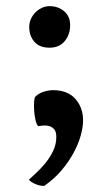

<svg xmlns="http://www.w3.org/2000/svg" viewBox="-20 -411 338 624"><path d="M75 -323Q75 -338 81 -350.5Q87 -363 96.5 -372Q106 -381 117.5 -386Q129 -391 141 -391Q169 -391 188.5 -374.5Q208 -358 208 -329Q208 -299 190.5 -277.5Q173 -256 141 -256Q108 -256 91.5 -275.5Q75 -295 75 -323ZM95 -97Q106 -108 122.5 -113Q139 -118 152 -118Q200 -118 225 -89.5Q250 -61 250 -20Q250 2 242.5 29Q235 56 219.5 85Q204 114 180.5 142Q157 170 124 193Q112 194 96 187.5Q80 181 74 173Q81 166 96 152.5Q111 139 126 121Q141 103 152 81Q163 59 163 34Q163 17 156 9Q149 1 139.5 -1.5Q130 -4 120 -3Q110 -2 104 -1Q99 -6 95.5 -20.5Q92 -35 91 -51.5Q90 -68 91 -81.5Q92 -95 95 -97Z"/></svg>

Font: Lusitana
Style: Bold
Weight: 700
Designer: Ana Paula Megda
Foundry: Ana Paula Megda
Version: Version 1.000; ttfautohint (v1.1) -l 8 -r 50 -G 200 -x 14 -D